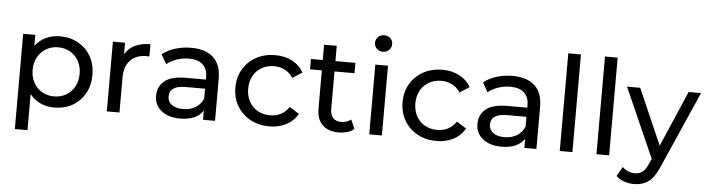

<svg xmlns="http://www.w3.org/2000/svg" viewBox="-53 -1005 5347 1453"><g transform="rotate(5 2620.0 -278.5)"><path d="M90.8 193.8V-529.8H183.1V-445.8Q215.3 -489.7 264.2 -512.5Q313 -535.2 372.1 -535.2Q449.2 -535.2 510 -501Q570.8 -466.8 605.5 -406Q640.1 -345.2 640.1 -265.1Q640.1 -185.1 605.5 -123.5Q570.8 -62 510 -28.1Q449.2 5.9 372.1 5.9Q314.9 5.9 267.6 -16.1Q220.2 -38.1 187 -80.1V193.8ZM186 -265.1Q186 -210 209 -167.5Q231.9 -125 272.9 -101.6Q314 -78.1 363.8 -78.1Q415 -78.1 455.6 -101.6Q496.1 -125 519.5 -167.5Q543 -210 543 -265.1Q543 -320.3 519.5 -362.5Q496.1 -404.8 455.6 -428Q415 -451.2 363.8 -451.2Q314 -451.2 273.4 -427.5Q232.9 -403.8 209.5 -361.8Q186 -319.8 186 -265.1Z M772.5 0V-529.8H864.7V-440.9Q889.6 -486.8 938.7 -511Q987.8 -535.2 1057.6 -535.2V-441.9Q1049.8 -442.9 1035.6 -442.9Q957.5 -442.9 913.1 -396.5Q868.7 -350.1 868.7 -264.2V0Z M1133.3 -149.9Q1133.3 -219.7 1184.3 -262.5Q1235.4 -305.2 1346.7 -305.2H1498.5V-324.2Q1498.5 -386.2 1462.4 -419.2Q1426.3 -452.1 1356.4 -452.1Q1309.6 -452.1 1264.6 -436.5Q1219.7 -420.9 1188.5 -395L1148.4 -466.8Q1189.5 -500 1246.6 -517.6Q1303.7 -535.2 1367.7 -535.2Q1477.5 -535.2 1536.1 -481Q1594.7 -426.8 1594.7 -319.8V0H1503.4V-69.8Q1479.5 -32.7 1435.1 -13.4Q1390.6 5.9 1329.6 5.9Q1240.7 5.9 1187 -37.1Q1133.3 -80.1 1133.3 -149.9ZM1228.5 -153.8Q1228.5 -113.8 1259.5 -90.8Q1290.5 -67.9 1345.7 -67.9Q1400.4 -67.9 1440.4 -92.5Q1480.5 -117.2 1498.5 -162.1V-235.8H1350.6Q1228.5 -235.8 1228.5 -153.8Z M1726.1 -265.1Q1726.1 -343.3 1762 -404.5Q1797.9 -465.8 1861.6 -500.5Q1925.3 -535.2 2005.9 -535.2Q2077.6 -535.2 2134.3 -506.1Q2190.9 -477.1 2222.2 -421.9L2148.9 -375Q2124 -413.1 2087.2 -432.1Q2050.3 -451.2 2004.9 -451.2Q1953.1 -451.2 1911.6 -428Q1870.1 -404.8 1846.7 -362.3Q1823.2 -319.8 1823.2 -265.1Q1823.2 -209 1846.7 -166.5Q1870.1 -124 1911.6 -101.1Q1953.1 -78.1 2004.9 -78.1Q2049.8 -78.1 2086.9 -97.2Q2124 -116.2 2148.9 -153.8L2222.2 -107.9Q2191.4 -52.7 2134.8 -23.4Q2078.1 5.9 2005.9 5.9Q1925.3 5.9 1861.6 -29.1Q1797.9 -64 1762 -125.5Q1726.1 -187 1726.1 -265.1Z M2276.9 -451.2V-529.8H2366.7V-646H2462.9V-529.8H2614.7V-451.2H2462.9V-164.1Q2462.9 -121.1 2484.4 -98.1Q2505.9 -75.2 2545.9 -75.2Q2589.8 -75.2 2620.6 -100.1L2650.9 -30.8Q2629.9 -12.7 2598.9 -3.4Q2567.9 5.9 2534.7 5.9Q2454.6 5.9 2410.6 -37.1Q2366.7 -80.1 2366.7 -160.2V-451.2Z M2749 -693.8Q2749 -719.7 2767.6 -738.3Q2786.1 -756.8 2814.5 -756.8Q2842.3 -756.8 2860.8 -739.5Q2879.4 -722.2 2879.4 -695.8Q2879.4 -668.9 2860.8 -650.4Q2842.3 -631.8 2814.5 -631.8Q2786.1 -631.8 2767.6 -649.9Q2749 -668 2749 -693.8ZM2766.1 0V-529.8H2862.3V0Z M2996.1 -265.1Q2996.1 -343.3 3032 -404.5Q3067.9 -465.8 3131.6 -500.5Q3195.3 -535.2 3275.9 -535.2Q3347.7 -535.2 3404.3 -506.1Q3460.9 -477.1 3492.2 -421.9L3418.9 -375Q3394 -413.1 3357.2 -432.1Q3320.3 -451.2 3274.9 -451.2Q3223.1 -451.2 3181.6 -428Q3140.1 -404.8 3116.7 -362.3Q3093.3 -319.8 3093.3 -265.1Q3093.3 -209 3116.7 -166.5Q3140.1 -124 3181.6 -101.1Q3223.1 -78.1 3274.9 -78.1Q3319.8 -78.1 3356.9 -97.2Q3394 -116.2 3418.9 -153.8L3492.2 -107.9Q3461.4 -52.7 3404.8 -23.4Q3348.1 5.9 3275.9 5.9Q3195.3 5.9 3131.6 -29.1Q3067.9 -64 3032 -125.5Q2996.1 -187 2996.1 -265.1Z M3574.7 -149.9Q3574.7 -219.7 3625.7 -262.5Q3676.8 -305.2 3788.1 -305.2H3939.9V-324.2Q3939.9 -386.2 3903.8 -419.2Q3867.7 -452.1 3797.9 -452.1Q3751 -452.1 3706.1 -436.5Q3661.1 -420.9 3629.9 -395L3589.8 -466.8Q3630.9 -500 3688 -517.6Q3745.1 -535.2 3809.1 -535.2Q3918.9 -535.2 3977.5 -481Q4036.1 -426.8 4036.1 -319.8V0H3944.8V-69.8Q3920.9 -32.7 3876.5 -13.4Q3832 5.9 3771 5.9Q3682.1 5.9 3628.4 -37.1Q3574.7 -80.1 3574.7 -149.9ZM3669.9 -153.8Q3669.9 -113.8 3700.9 -90.8Q3731.9 -67.9 3787.1 -67.9Q3841.8 -67.9 3881.8 -92.5Q3921.9 -117.2 3939.9 -162.1V-235.8H3792Q3669.9 -235.8 3669.9 -153.8Z M4213.4 0V-742.2H4309.6V0Z M4492.2 0V-742.2H4588.4V0Z M4658.2 150.9 4699.2 79.1Q4740.2 118.2 4793.9 118.2Q4829.1 118.2 4852.5 99.6Q4876 81.1 4895 36.1L4912.1 -1L4678.2 -529.8H4778.3L4963.4 -106L5146 -529.8H5240.2L4983.4 53.2Q4949.2 134.3 4903.8 167.2Q4858.4 200.2 4793.9 200.2Q4754.9 200.2 4718.5 187.5Q4682.1 174.8 4658.2 150.9Z"/></g></svg>

Font: Montserrat Medium
Style: Regular
Weight: 500
Designer: Julieta Ulanovsky
Foundry: Julieta Ulanovsky
Version: Version 7.200